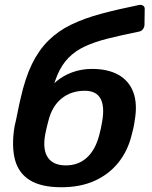

<svg xmlns="http://www.w3.org/2000/svg" viewBox="-20 -778 639 808"><path d="M238 10Q154 10 106 -19.5Q58 -49 43 -106Q28 -163 41 -245Q48 -274 54 -305Q60 -336 67 -365Q86 -450 114.5 -508.5Q143 -567 184 -607.5Q225 -648 280 -674.5Q335 -701 405.5 -720Q476 -739 565 -757Q575 -759 582.5 -754Q590 -749 589 -738L588 -672Q587 -662 581 -654.5Q575 -647 565 -645Q491 -630 435 -616Q379 -602 338 -583Q297 -564 268.5 -535Q240 -506 221.5 -462.5Q203 -419 191 -355L172 -374Q186 -408 215 -433.5Q244 -459 283.5 -473.5Q323 -488 367 -488Q435 -488 479.5 -462.5Q524 -437 541.5 -388.5Q559 -340 547 -272Q545 -255 541 -237.5Q537 -220 533 -206Q517 -142 477.5 -93Q438 -44 378 -17Q318 10 238 10ZM257 -82Q310 -82 346 -115Q382 -148 398 -211Q401 -222 404.5 -237.5Q408 -253 410 -267Q421 -330 403 -363Q385 -396 337 -396Q279 -396 238.5 -363Q198 -330 183 -267Q179 -253 175.5 -237.5Q172 -222 170 -211Q159 -148 181.5 -115Q204 -82 257 -82Z"/></svg>

Font: Rubik Medium
Style: Italic
Weight: 500
Italic angle: -12°
Designer: Hubert and Fischer
Foundry: Hubert and Fischer
Version: Version 2.300;gftools[0.9.30]